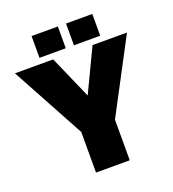

<svg xmlns="http://www.w3.org/2000/svg" viewBox="-145 -887 898 995"><g transform="rotate(-20 304.0 -389.5)"><path d="M423 -627H613L400 -224V0H214V-224L-5 -627H206L310 -390ZM477 -779V-659H332V-779ZM287 -779V-659H142V-779Z"/></g></svg>

Font: Blinker ExtraBold
Style: Regular
Weight: 800
Designer: Juergen Huber
Foundry: supertype
Version: Version 1.017;hotconv 1.0.117;makeotfexe 2.5.65602